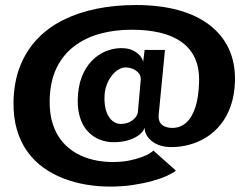

<svg xmlns="http://www.w3.org/2000/svg" viewBox="-20 -706 979 746"><path d="M406.5 19Q454.5 19 496.2 12.8Q538 6.5 571.5 -2.8Q605 -12 628.8 -23Q652.5 -34 663.5 -43L576 -121Q573.5 -118 562.2 -110.5Q551 -103 530.5 -95.5Q510 -88 482 -82.2Q454 -76.5 417 -76.5Q380.5 -76.5 344.8 -84.5Q309 -92.5 277.5 -110Q246 -127.5 222.2 -155.5Q198.5 -183.5 185.2 -223.5Q172 -263.5 173 -316.5Q174.5 -389 199.2 -440.8Q224 -492.5 267.5 -525.8Q311 -559 368 -574.8Q425 -590.5 491 -590.5Q553.5 -590.5 602.8 -578.8Q652 -567 686.5 -542Q721 -517 738 -478.8Q755 -440.5 753.5 -387.5Q752 -328 738.8 -288.2Q725.5 -248.5 702.8 -228.8Q680 -209 649.5 -209Q634.5 -209 621.5 -214Q608.5 -219 601.8 -230.2Q595 -241.5 596.5 -260L621 -512H542L536 -464Q536 -473 526.8 -486Q517.5 -499 498.8 -509Q480 -519 451 -519Q420 -519 390 -506.5Q360 -494 336 -469Q312 -444 297.5 -406.5Q283 -369 282 -318Q281.5 -277 292 -246Q302.5 -215 322 -194.5Q341.5 -174 367 -163.8Q392.5 -153.5 421.5 -153.5Q455.5 -153.5 481.2 -162Q507 -170.5 522.5 -183.5Q538 -196.5 542 -210Q541.5 -198 547.8 -184.5Q554 -171 567.5 -159.5Q581 -148 600.8 -141.2Q620.5 -134.5 646.5 -134.5Q681 -134.5 715.8 -143.8Q750.5 -153 781.8 -172.5Q813 -192 837.5 -222.5Q862 -253 876.8 -295.2Q891.5 -337.5 893 -392Q894.5 -462 869 -516.5Q843.5 -571 794 -609Q744.5 -647 672.2 -666.8Q600 -686.5 508.5 -686.5Q427.5 -686.5 356.5 -672.2Q285.5 -658 226.5 -628.8Q167.5 -599.5 124.8 -554.5Q82 -509.5 58 -448.8Q34 -388 32.5 -311Q31.5 -250 45.8 -201.8Q60 -153.5 86.5 -116.8Q113 -80 148.8 -54.5Q184.5 -29 226.5 -12.8Q268.5 3.5 314.5 11.2Q360.5 19 406.5 19ZM449 -224.5Q435 -224.5 423 -232Q411 -239.5 402.5 -253Q394 -266.5 389.8 -285.5Q385.5 -304.5 386 -327Q386 -352 393.5 -373.2Q401 -394.5 413 -410.5Q425 -426.5 439.5 -435.2Q454 -444 468 -444Q481 -444 494.8 -438.8Q508.5 -433.5 517.8 -423.2Q527 -413 527 -398L515.5 -268.5Q511.5 -250.5 493.2 -237.5Q475 -224.5 449 -224.5Z"/></svg>

Font: Anybody Thin
Style: Bold
Weight: 700
Version: Version 1.113;gftools[0.9.25]